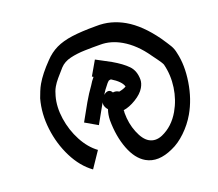

<svg xmlns="http://www.w3.org/2000/svg" viewBox="-65 -688 780 688"><g transform="rotate(10 325.0 -343.5)"><path d="M315 -75Q266 -80 218 -111.5Q170 -143 134 -191Q98 -239 84 -293Q82 -304 80 -318Q78 -332 78 -345Q78 -382 91 -433Q98 -463 114 -486.5Q130 -510 159 -532.5Q188 -555 235 -582Q261 -598 287.5 -605Q314 -612 342 -612Q401 -612 474 -579Q501 -566 514.5 -558.5Q528 -551 539 -538Q574 -501 596.5 -442.5Q619 -384 619 -328Q619 -291 608.5 -255Q598 -219 580 -195Q542 -141 493 -141Q455 -141 415 -173.5Q375 -206 344 -259Q339 -268 335.5 -277.5Q332 -287 330 -297Q320 -300 313 -307Q308 -312 307 -318V-309Q307 -292 307.5 -273Q308 -254 308 -235H254Q254 -253 253.5 -272Q253 -291 253 -309Q253 -342 256 -370Q256 -386 259 -402H253V-464Q267 -464 283 -465Q299 -466 315 -466Q356 -466 382.5 -458.5Q409 -451 426 -422Q433 -410 433 -392Q433 -370 418.5 -343.5Q404 -317 386 -303Q388 -301 389 -298.5Q390 -296 391 -294Q411 -259 440.5 -236Q470 -213 493 -213Q519 -213 537 -237Q565 -275 565 -328Q565 -372 548 -414.5Q531 -457 500 -489Q498 -491 489.5 -495.5Q481 -500 451 -513Q394 -540 342 -540Q297 -540 263 -520Q238 -506 212 -490Q186 -474 167 -456Q148 -438 143 -416Q138 -392 135 -375.5Q132 -359 132 -345Q132 -335 133.5 -327Q135 -319 137 -311Q147 -272 176 -235.5Q205 -199 243.5 -175Q282 -151 320 -147ZM308 -345Q313 -359 322 -362Q329 -364 337 -359Q346 -366 355 -366H359Q373 -378 378 -388Q363 -403 321 -404Q319 -400 317.5 -400Q316 -400 318 -404Q314 -397 312.5 -389Q311 -381 309 -364Q309 -360 308.5 -355Q308 -350 308 -345Z"/></g></svg>

Font: Syne Tactile
Style: Regular
Weight: 400
Designer: Lucas Descroix
Foundry: Bonjour Monde
Version: Version 2.100; ttfautohint (v1.8.3)